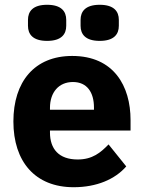

<svg xmlns="http://www.w3.org/2000/svg" viewBox="-20 -771 602 803"><path d="M177 -600C237 -600 257 -628 257 -663V-688C257 -723 237 -751 177 -751C117 -751 97 -723 97 -688V-663C97 -628 117 -600 177 -600ZM397 -600C457 -600 477 -628 477 -663V-688C477 -723 457 -751 397 -751C337 -751 317 -723 317 -688V-663C317 -628 337 -600 397 -600ZM288 12C384 12 461 -21 508 -75L434 -167C401 -133 367 -104 305 -104C226 -104 189 -148 189 -217V-225H526V-269C526 -411 456 -537 282 -537C124 -537 36 -429 36 -263C36 -95 127 12 288 12ZM285 -428C344 -428 373 -385 373 -321V-312H189V-320C189 -385 226 -428 285 -428Z"/></svg>

Font: IBM Plex Thai Looped
Style: Bold
Weight: 700
Designer: Mike Abbink, Paul van der Laan, Pieter van Rosmalen, Ben Mitchell, Mark Frömberg
Foundry: Bold Monday
Version: Version 1.0